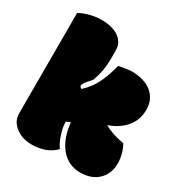

<svg xmlns="http://www.w3.org/2000/svg" viewBox="-166 -817 894 946"><g transform="rotate(30 281.0 -343.5)"><path d="M260.7 -183.6 237.3 -173.3Q237.3 -140.6 250 -103.5Q260.7 -68.4 279.8 -41Q231.4 8.8 145.5 8.8Q96.2 8.8 60.1 -17.1Q18.1 -46.4 18.1 -94.7V-664.6Q41.5 -678.2 74.5 -687Q107.4 -695.8 141.1 -695.8Q197.3 -695.8 233.9 -673.8Q275.4 -647.9 275.4 -599.6V-547.9Q275.4 -482.9 252.4 -420.9Q248 -414.6 236.8 -402.6Q225.6 -390.6 219 -380.9Q212.4 -371.1 212.4 -364Q212.4 -356.9 224.1 -351.1Q262.2 -386.7 283.9 -428.7Q305.7 -470.7 323.7 -540Q330.1 -541 338.4 -542.5Q346.7 -543.9 366 -547.1Q385.3 -550.3 393.1 -550.3Q468.3 -550.3 510.3 -515.9Q552.2 -481.4 552.2 -421.4Q552.2 -361.3 514.2 -318.4Q479 -279.8 422.9 -260.3Q467.8 -233.9 536.1 -222.7Q562.5 -174.8 562.5 -120.8Q562.5 -66.9 528.3 -30.8Q490.2 8.8 423.1 8.8Q356 8.8 312.7 -42.7Q269.5 -94.2 260.7 -183.6Z"/></g></svg>

Font: Modak
Style: Regular
Weight: 400
Version: Version 1.036;PS Version 1.000;hotconv 1.0.79;makeotf.lib2.5